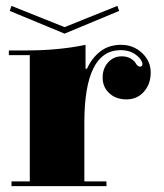

<svg xmlns="http://www.w3.org/2000/svg" viewBox="-20 -640 555 651"><path d="M270 -407H275Q291 -443 320 -465.5Q349 -488 390.5 -488Q432 -488 461.5 -460.5Q491 -433 491 -394Q491 -355 468 -329Q445 -303 409 -303Q373 -303 350.5 -324Q328 -345 328 -376.5Q328 -408 346.5 -428.5Q365 -449 393 -449Q421 -449 438 -429Q446 -414 454.5 -414Q463 -414 463 -423Q463 -429 457 -438Q433 -470 389 -470Q266 -470 266 -224V-25H341V-9H19V-25H81V-453H10V-469H70Q179 -469 270 -488ZM384 -603 199 -526 13 -603 19 -620 199 -548 378 -620Z"/></svg>

Font: Elsie Black
Style: Regular
Weight: 900
Designer: Alejandro Inler
Foundry: Alejandro Inler
Version: 1.002